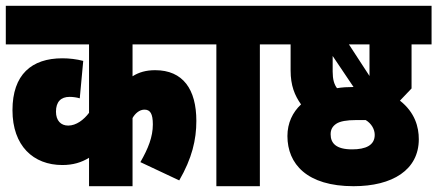

<svg xmlns="http://www.w3.org/2000/svg" viewBox="-20 -642 1508 662"><path d="M684 -489V-622H0V-489H287V-253C269 -229 243 -209 215 -209C190 -209 173 -226 173 -257C173 -291 190 -308 220 -308C232 -308 245 -306 255 -303L267 -432C244 -438 219 -441 195 -441C89 -441 23 -385 23 -262C23 -139 95 -73 195 -73C232 -73 261 -82 287 -98V0H437V-235C446 -251 461 -264 478 -264C498 -264 507 -250 507 -213C507 -170 491 -130 464 -83L598 -20C642 -96 657 -160 657 -225C657 -334 611 -400 515 -400C484 -400 459 -393 437 -379V-489Z M876 -489H942V-622H672V-489H726V0H876Z M1199 0C1333 0 1424 -56 1424 -162C1424 -204 1411 -254 1359 -295L1399 -337V-489H1468V-622H930V-489H982V-399C982 -347 996 -313 1018 -282C989 -255 971 -218 971 -173C971 -77 1038 0 1199 0ZM1254 -380 1183 -489H1254ZM1127 -395V-449L1199 -342H1198C1179 -342 1160 -341 1142 -338C1132 -351 1127 -369 1127 -395ZM1194 -127C1139 -127 1120 -148 1120 -179C1120 -195 1126 -206 1139 -215C1152 -224 1176 -228 1207 -228H1241C1261 -216 1272 -196 1272 -177C1272 -141 1241 -127 1194 -127Z"/></svg>

Font: Noto Sans Devanagari ExtraCondensed Black
Style: Regular
Weight: 900
Width: 2
Designer: Jelle Bosma - Monotype Design Team
Foundry: Monotype Imaging Inc.
Version: Version 2.004